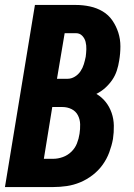

<svg xmlns="http://www.w3.org/2000/svg" viewBox="-20 -755 540 775"><path d="M0 0 121 -735H286Q315 -735 343 -729Q371 -723 394.5 -709Q418 -695 433.5 -672.5Q449 -650 457.5 -623.5Q466 -597 466 -568Q466 -539 461 -510Q458 -490 451.5 -470Q445 -450 433 -432.5Q421 -415 405 -400.5Q389 -386 369 -376Q391 -363 406.5 -343.5Q422 -324 430.5 -299.5Q439 -275 439.5 -248Q440 -221 436 -194Q431 -167 421 -140Q411 -113 394 -89.5Q377 -66 353.5 -48Q330 -30 303.5 -19Q277 -8 249.5 -4Q222 0 195 0ZM210 -437H253Q268 -437 282 -445.5Q296 -454 305 -467.5Q314 -481 318.5 -496Q323 -511 326 -526Q328 -541 328.5 -556.5Q329 -572 325.5 -586Q322 -600 312 -610.5Q302 -621 287 -621H241ZM157 -114H195Q214 -114 233.5 -121Q253 -128 268 -142.5Q283 -157 290.5 -176Q298 -195 301 -215Q304 -234 303.5 -253.5Q303 -273 294.5 -289.5Q286 -306 269 -314.5Q252 -323 232 -323H191Z"/></svg>

Font: Iosevka SS18 Heavy
Style: Italic
Weight: 900
Italic angle: -9°
Monospace: yes
Designer: Belleve Invis
Foundry: Belleve Invis
Version: Version 25.1.1; ttfautohint (v1.8.4)